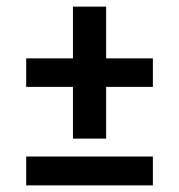

<svg xmlns="http://www.w3.org/2000/svg" viewBox="-20 -559 540 579"><path d="M200 -141V-297H59V-383H200V-539H300V-383H441V-297H300V-141ZM59 0V-87H441V0Z"/></svg>

Font: Iosevka Fixed
Style: Bold
Weight: 700
Monospace: yes
Designer: Belleve Invis
Foundry: Belleve Invis
Version: Version 32.3.0